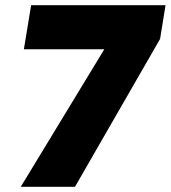

<svg xmlns="http://www.w3.org/2000/svg" viewBox="-20 -720 658 740"><path d="M60 0 382 -530 597 -570 269 0ZM72 -530 100 -700H618L597 -570L384 -530Z"/></svg>

Font: Figtree Light Black
Style: Italic
Weight: 900
Italic angle: -9.5°
Version: Version 2.000